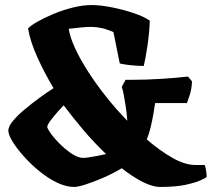

<svg xmlns="http://www.w3.org/2000/svg" viewBox="-20 -740 838 760"><path d="M274 0Q241 0 205 -17.5Q169 -35 135 -63Q101 -91 73.5 -122Q46 -153 29.5 -180Q13 -207 13 -223Q13 -239 30.5 -260.5Q48 -282 76 -305.5Q104 -329 134.5 -351.5Q165 -374 192 -391Q156 -451 128 -513Q100 -575 91 -627Q100 -638 127 -653.5Q154 -669 191 -684.5Q228 -700 268 -710Q308 -720 342 -720Q377 -720 422.5 -711Q468 -702 509.5 -688Q551 -674 573 -658Q571 -608 563.5 -557.5Q556 -507 549 -479Q534 -479 514 -480.5Q494 -482 477 -484.5Q460 -487 454 -489L429 -613Q404 -624 384 -628.5Q364 -633 344.5 -633.5Q325 -634 303 -631.5Q281 -629 252 -626Q257 -593 277 -549.5Q297 -506 328.5 -457Q360 -408 399.5 -358Q439 -308 484 -262Q482 -290 478 -316.5Q474 -343 470 -364Q466 -385 462 -396L477 -424H497Q558 -424 620 -428Q682 -432 724 -437L740 -418Q739 -389 731 -364Q723 -339 720 -332H594Q591 -311 586.5 -285.5Q582 -260 576 -235Q570 -210 561 -188Q612 -144 662 -115.5Q712 -87 752 -87Q761 -87 771 -87Q781 -87 790 -87Q792 -85 795 -70Q798 -55 798 -39Q795 -36 774.5 -26.5Q754 -17 714.5 -8.5Q675 0 614 0Q584 0 544.5 -20Q505 -40 462 -74Q425 -52 386.5 -35.5Q348 -19 318 -9.5Q288 0 274 0ZM310 -115Q317 -115 331 -117Q345 -119 363 -122.5Q381 -126 400 -130Q351 -177 310 -225.5Q269 -274 232 -323Q222 -313 210.5 -300Q199 -287 189 -274.5Q179 -262 173 -252.5Q167 -243 167 -238Q167 -233 176 -219Q185 -205 200.5 -187.5Q216 -170 235 -153.5Q254 -137 273.5 -126Q293 -115 310 -115Z"/></svg>

Font: Texturina Medium 12pt Black
Style: Regular
Weight: 900
Version: Version 1.002